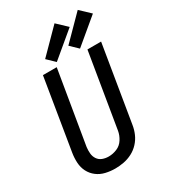

<svg xmlns="http://www.w3.org/2000/svg" viewBox="-234 -1096 1078 1218"><g transform="rotate(-30 305.0 -487.5)"><path d="M242 8Q273 8 305 2Q337 -4 367 -19.5Q397 -35 420 -60Q443 -85 456 -115Q469 -145 474 -177L566 -735H466L376 -191Q371 -161 353 -132.5Q335 -104 305 -91.5Q275 -79 244 -79Q220 -79 199 -87Q178 -95 165.5 -113.5Q153 -132 151 -155.5Q149 -179 152 -202L241 -735H140L55 -217Q49 -181 51 -145Q53 -109 68.5 -79Q84 -49 111 -28.5Q138 -8 172.5 0Q207 8 242 8ZM428 -763 610 -915 538 -983 373 -816ZM258 -763 440 -915 368 -983 203 -816Z"/></g></svg>

Font: Iosevka Sparkle Medium Oblique
Style: Regular
Weight: 500
Italic angle: -9°
Designer: Belleve Invis
Foundry: Belleve Invis
Version: Version 4.5.0; ttfautohint (v1.8.3)